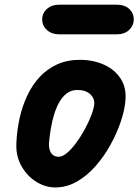

<svg xmlns="http://www.w3.org/2000/svg" viewBox="-20 -814 610 844"><path d="M222.5 10Q179.5 10 139 -15.2Q98.5 -40.5 73.8 -84.8Q49 -129 52 -186Q54.5 -242 66.5 -295.5Q78.5 -349 100.5 -395.2Q122.5 -441.5 155.2 -476.5Q188 -511.5 231.8 -531.2Q275.5 -551 331.5 -551Q390 -551 438 -529.2Q486 -507.5 512 -465.8Q538 -424 530.5 -364Q526.5 -324.5 509.5 -275.2Q492.5 -226 464.8 -176Q437 -126 400 -83.8Q363 -41.5 318 -15.8Q273 10 222.5 10ZM238 -125Q255 -125 274.8 -141.8Q294.5 -158.5 314.5 -185.5Q334.5 -212.5 351.5 -243.5Q368.5 -274.5 380 -303.8Q391.5 -333 394 -353.5Q397.5 -379 377.8 -398.8Q358 -418.5 320 -418.5Q294 -418.5 274.5 -404.2Q255 -390 241 -365.5Q227 -341 217.8 -310.2Q208.5 -279.5 203 -246.2Q197.5 -213 195 -182Q194.5 -168 198.5 -154.8Q202.5 -141.5 212.2 -133.2Q222 -125 238 -125ZM242.5 -663Q207.5 -663 186.5 -682Q165.5 -701 165.5 -728.5Q165.5 -756.5 186.5 -775Q207.5 -793.5 242.5 -793.5H492Q527.5 -793.5 547.8 -775Q568 -756.5 568 -728.5Q568 -702 547.8 -682.5Q527.5 -663 492 -663Z"/></svg>

Font: Edu NSW ACT Hand
Style: Regular
Weight: 400
Designer: Tina and Corey Anderson, Eben Sorkin, Mirko Velimirovic
Foundry: Sorkin Type Co.
Version: Version 2.000